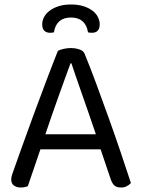

<svg xmlns="http://www.w3.org/2000/svg" viewBox="-20 -827 632 855"><path d="M428 -162H160Q153 -142 145 -118.5Q137 -95 129.5 -72.5Q122 -50 115 -30.5Q108 -11 104 2Q90 8 71 8Q55 8 42.5 -0.5Q30 -9 30 -28Q30 -37 33 -46.5Q36 -56 40 -67Q55 -109 78.5 -175Q102 -241 129.5 -315.5Q157 -390 185.5 -465.5Q214 -541 238 -601Q246 -605 262 -609Q278 -613 295 -613Q315 -613 333.5 -607Q352 -601 357 -587Q381 -529 408.5 -454.5Q436 -380 464 -302Q492 -224 517.5 -148.5Q543 -73 563 -12Q555 -3 544 2.5Q533 8 519 8Q500 8 490 -0.5Q480 -9 473 -29ZM294 -545Q283 -515 269 -476.5Q255 -438 240 -396Q225 -354 210 -311Q195 -268 182 -229H407Q392 -274 376 -319.5Q360 -365 345.5 -407Q331 -449 318.5 -484.5Q306 -520 298 -545ZM296 -749Q231 -749 220 -683Q216 -682 212 -681.5Q208 -681 203 -681Q187 -681 177.5 -690Q168 -699 168 -719Q168 -735 176 -750.5Q184 -766 200 -778.5Q216 -791 240 -799Q264 -807 296 -807Q329 -807 353 -799Q377 -791 393 -778.5Q409 -766 416.5 -750Q424 -734 424 -719Q424 -681 389 -681Q380 -681 372 -683Q361 -749 296 -749Z"/></svg>

Font: Baloo 2
Style: Regular
Weight: 400
Designer: Sarang Kulkarni and Ek Type
Foundry: Ek Type
Version: Version 1.640;hotconv 1.0.111;makeotfexe 2.5.65597; ttfautoh